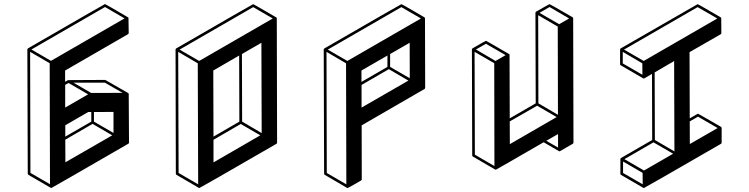

<svg xmlns="http://www.w3.org/2000/svg" viewBox="-20 -854 3702 949"><path d="M233.9 75.2Q232.9 75.2 232.4 74.7H231.4L120.6 10.3Q117.2 8.3 117.2 4.4L115.2 -609.9Q115.7 -613.3 118.7 -615.2Q497.1 -834 499 -834Q501 -834 612.3 -768.6Q614.3 -767.6 615 -766.8Q615.7 -766.1 616.2 -690.9Q615.7 -687 612.8 -685.1L301.8 -505.4V-449.7L316.4 -458Q318.8 -458.5 500 -459Q502.9 -458 613.8 -394Q613.8 -393.6 614.3 -393.6V-393.1Q615.7 -392.1 616.2 -390.9Q616.7 -389.6 617.7 -149.4Q617.7 -145.5 614.3 -143.6Q235.8 75.2 233.9 75.2ZM430.7 -394.5 585.9 -395 498.5 -445.3H343.3ZM302.2 -322.3 415.5 -387.7 318.8 -443.8 302.2 -434.6ZM227.1 56.6 225.6 -541.5 128.9 -597.7 130.4 0.5ZM231.9 -553.2 595.7 -763.2 499 -819.3 135.3 -609.4ZM302.7 -178.7 431.2 -252.9V-300.3H416L302.7 -234.9ZM303.2 -51.8 534.7 -185.1 437.5 -241.7 302.7 -163.6ZM541 -196.8V-300.8L444.3 -300.3V-252.9Z M965.8 75.2Q963.9 75.2 963.9 74.7H962.9L852.5 10.3Q849.6 8.3 849.1 4.9L847.7 -609.4Q848.1 -612.8 851.1 -614.7Q1229.5 -833.5 1231.4 -833.5Q1232.9 -833.5 1289.1 -800.8L1345.2 -768.1H1345.7V-767.6H1346.2V-767.1H1346.7L1347.2 -766.1V-765.6Q1347.7 -763.7 1347.9 -763.7Q1348.1 -763.7 1348.1 -763.2L1349.6 -148.9Q1349.6 -145 1346.2 -143.1Q968.3 75.2 965.8 75.2ZM959.5 57.1 957.5 -541 860.8 -597.7 862.8 1ZM964.4 -552.7 1328.1 -762.7 1231.4 -818.8 867.7 -608.9ZM1035.2 -178.7 1163.1 -252.9 1162.1 -579.6 1034.2 -505.4ZM1035.2 -51.3 1266.6 -185.1 1169.9 -241.2 1035.2 -163.1ZM1273.4 -196.3 1272 -642.6 1175.8 -586.9 1176.8 -252.9Z M1698.7 75.2H1696.8L1695.8 74.7H1695.3L1585.4 10.3Q1582 8.3 1582 4.9L1580.1 -609.9Q1580.6 -612.8 1583.5 -614.7Q1961.9 -833.5 1963.9 -833.5Q1965.8 -833.5 2022.5 -800.8L2078.1 -768.1L2079.1 -767.1Q2079.1 -766.6 2079.6 -766.6L2080.6 -764.2L2081.5 -419.9Q2081.5 -416 2078.1 -414.1L1767.6 -234.4L1768.1 32.2Q1768.1 36.1 1764.6 38.1Q1701.2 75.2 1698.7 75.2ZM1691.9 57.1 1690.4 -541 1593.8 -597.7 1595.2 1ZM1696.8 -552.7 2060.5 -762.7 1963.9 -818.8 1600.1 -608.9ZM1766.6 -449.2 1895 -523.4V-579.6L1766.6 -505.4ZM1767.1 -322.3 1998.5 -455.6 1901.9 -512.2 1767.1 -434.1ZM2005.4 -467.3 2004.9 -642.6 1908.2 -586.9V-523.4Z M2430.7 -15.1Q2429.7 -15.1 2429.2 -15.6H2428.2V-16.1H2427.2L2317.4 -80.1Q2314 -82 2314 -85.9L2312.5 -609.9Q2313 -613.3 2315.9 -615.2Q2379.9 -652.3 2381.8 -652.3Q2383.8 -652.3 2440.4 -619.1L2496.1 -586.9Q2496.6 -586.9 2496.6 -586.4Q2497.1 -586.4 2497.1 -585.9L2498 -585L2498.5 -582.5Q2498.5 -425.3 2499.5 -269L2627.9 -343.3L2626.5 -791Q2627 -791 2627 -791.5Q2627 -794.9 2629.9 -796.4Q2694.3 -833.5 2696.3 -833.5Q2698.2 -833.5 2809.6 -769L2810.5 -768.1Q2811 -768.1 2811 -767.6H2811.5L2812.5 -765.6V-764.6Q2813 -764.6 2813 -764.2L2814.5 -149.4Q2814.5 -145.5 2811.5 -143.6L2747.1 -106.4H2743.7L2667 -150.9Q2432.6 -15.1 2430.7 -15.1ZM2743.7 -734.4 2793 -762.7 2696.3 -819.3 2646.5 -790.5ZM2737.8 -286.6 2736.8 -722.7 2640.1 -778.8 2641.1 -343.3ZM2500 -141.6 2731.4 -275.4 2634.8 -331.5 2499.5 -253.9ZM2423.8 -33.2 2422.9 -541.5 2325.7 -597.7 2327.1 -89.4ZM2429.2 -552.7 2479 -581.5 2381.8 -637.7 2332.5 -609.4ZM2738.3 -124.5V-191.4L2680.2 -158.2Q2709.5 -141.1 2738.3 -124.5Z M3163.1 75.2H3161.1L3049.8 10.7Q3046.4 8.8 3046.4 4.9V-67.9Q3046.9 -71.3 3049.8 -73.2L3203.6 -162.1L3202.6 -488.8L3165 -466.8Q3164.1 -466.8 3163.6 -466.3H3159.7Q3159.7 -466.8 3159.2 -466.8H3158.2V-467.3L3048.3 -531.2Q3044.9 -533.2 3044.9 -536.6V-609.4Q3045.4 -612.8 3047.9 -614.7Q3426.8 -833.5 3428.2 -833.5Q3430.2 -833.5 3486.3 -800.8L3542.5 -768.1L3543 -767.6H3543.5L3543.9 -766.6Q3543.9 -766.1 3544.4 -766.1V-765.1Q3544.9 -765.1 3544.9 -763.7V-763.2Q3545.4 -763.2 3545.4 -690.4Q3545.4 -686.5 3542 -684.6L3388.2 -596.2L3389.2 -269Q3428.2 -292 3430.2 -292Q3431.6 -292 3487.8 -259.3Q3543.9 -226.6 3544.4 -226.6V-226.1L3545.9 -224.6L3546.4 -222.2L3546.9 -221.2V-148.9Q3546.9 -145 3543.5 -143.1Q3165.5 75.2 3163.1 75.2ZM3389.6 -142.1 3526.9 -221.2 3430.2 -277.3 3389.2 -253.9ZM3155.3 -484.4 3154.8 -541 3058.1 -597.7V-540.5ZM3161.6 -552.7 3525.4 -762.7 3428.2 -818.8 3064.5 -608.9ZM3156.7 57.1 3156.2 0.5 3059.6 -55.7V1ZM3163.1 -11.2 3307.1 -94.2 3210 -150.4 3066.4 -67.4ZM3313.5 -105.5 3312 -552.2 3215.8 -496.1 3216.8 -162.1Z"/></svg>

Font: 3D Isometric
Style: Bold
Weight: 700
Designer: GGBotNet
Foundry: GGBotNet
Version: 1.14